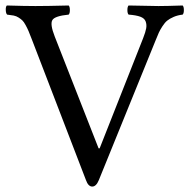

<svg xmlns="http://www.w3.org/2000/svg" viewBox="-20 -667 692 699"><path d="M293 -11.2 96.2 -522.9Q88.4 -543.5 84 -553.7Q79.6 -564 73.2 -575.7Q66.9 -587.4 61.5 -592.5Q56.2 -597.7 47.9 -603Q39.6 -608.4 29.8 -610.4Q20 -612.3 5.9 -613.8Q1.5 -618.2 1 -630.4Q0.5 -642.6 4.9 -647Q71.3 -645 108.9 -645Q149.9 -645 230 -647Q234.4 -642.6 234.4 -630.4Q234.4 -618.2 230 -613.8Q179.7 -608.9 170.7 -594Q161.6 -579.1 179.2 -534.2L338.9 -127H342.8L501 -527.8Q509.8 -550.3 512.2 -563.7Q514.6 -577.1 510.3 -588.9Q505.9 -600.6 490.7 -606.2Q475.6 -611.8 448.2 -613.8Q443.8 -618.2 443.8 -630.4Q443.8 -642.6 448.2 -647Q530.3 -645 557.1 -645Q585.4 -645 645 -647Q649.4 -642.6 649.4 -630.4Q649.4 -618.2 645 -613.8Q627 -611.8 612.3 -605.5Q597.7 -599.1 588.9 -592Q580.1 -585 571.3 -571.3Q562.5 -557.6 558.3 -548.3Q554.2 -539.1 546.9 -521L339.8 -11.2Q330.1 12.2 315.9 12.2Q301.3 12.2 293 -11.2Z"/></svg>

Font: Common Serif
Style: Regular
Weight: 400
Designer: Philipp H. Poll, Khaled Hosny
Foundry: Stefan Peev, Context Ltd.
Version: Version 1.026